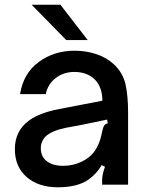

<svg xmlns="http://www.w3.org/2000/svg" viewBox="-20 -783 624 814"><path d="M43 -151Q43 -228 103 -272Q148 -305 232 -321L414 -356Q414 -412 383 -445Q350 -478 295 -478Q250 -478 216.5 -452.5Q183 -427 174 -384H65Q79 -472 144 -520Q209 -568 296 -568Q345 -568 388.5 -553.5Q432 -539 462 -511Q502 -474 512.5 -424Q523 -374 523 -309V0H413V-21Q413 -42 425 -76L411 -83Q389 -45 354 -21Q308 11 225 11Q143 11 93 -32.5Q43 -76 43 -151ZM327 -98Q368 -118 388 -153Q399 -172 404 -188.5Q409 -205 415 -233Q418 -246 423 -252.5Q428 -259 437 -260L434 -276L318 -252L258 -241Q200 -229 174 -205Q153 -184 153 -154Q153 -119 178.5 -99.5Q204 -80 247 -80Q291 -80 327 -98ZM236 -763 352 -613H261L114 -763Z"/></svg>

Font: Open Sauce Sans Medium
Style: Regular
Weight: 500
Designer: Alfredo Marco Pradil
Foundry: Creative Sauce Fz LLC
Version: Version 1.477